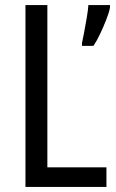

<svg xmlns="http://www.w3.org/2000/svg" viewBox="-20 -734 457 754"><path d="M80 0V-714H166V-77H398V0ZM412 -704Q408 -684 397 -656Q386 -628 373 -600.5Q360 -573 347 -554H302V-565Q305 -579 310.5 -607.5Q316 -636 321 -666Q326 -696 327 -714H412Z"/></svg>

Font: Noto Sans Lao Condensed
Style: Regular
Weight: 400
Width: 3
Designer: Monotype Design Team
Foundry: Monotype Imaging Inc.
Version: Version 2.003; ttfautohint (v1.8.4.7-5d5b)